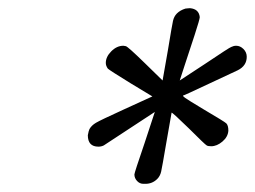

<svg xmlns="http://www.w3.org/2000/svg" viewBox="-20 -770 624 470"><path d="M239 -616Q239 -631 252.5 -644.5Q266 -658 282 -658Q283 -658 285 -657.5Q287 -657 288 -657Q293 -656 335 -615L378 -573L391 -647Q401 -708 403.5 -719Q406 -730 413 -737Q421 -745 434 -749Q435 -749 439 -749.5Q443 -750 445 -750Q467 -748 469 -728Q469 -723 456.5 -684.5Q444 -646 432 -610L420 -573L481 -613Q542 -654 546 -655Q552 -658 558 -658Q568 -658 576 -650Q584 -642 584 -631Q584 -609 562 -598Q555 -595 492.5 -565.5Q430 -536 428 -536Q427 -535 433 -530.5Q439 -526 479 -502Q530 -472 534 -468Q539 -463 539 -450Q538 -435 524.5 -423.5Q511 -412 497 -412Q489 -412 486 -414Q482 -416 442 -456Q400 -497 400 -494L387 -420Q377 -361 374.5 -350Q372 -339 365 -332Q353 -320 336 -320H331Q322 -320 315.5 -327Q309 -334 309 -343Q309 -347 334 -420L359 -496L234 -414Q228 -411 221 -411Q195 -411 195 -439Q197 -450 199 -454Q204 -463 215 -469.5Q226 -476 283 -502L353 -534L300 -566Q248 -598 244 -602Q239 -609 239 -616Z"/></svg>

Font: MathJax_Main
Style: Italic
Weight: 400
Version: Version 1.1